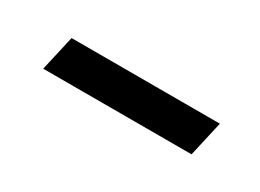

<svg xmlns="http://www.w3.org/2000/svg" viewBox="-21 -394 339 250"><g transform="rotate(30 149.0 -269.5)"><path d="M33 -243 45 -296H268L256 -243Z"/></g></svg>

Font: Noto Sans Display Light
Style: Italic
Weight: 300
Italic angle: -12°
Designer: Monotype Design Team
Foundry: Monotype Imaging Inc.
Version: Version 2.003